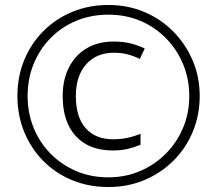

<svg xmlns="http://www.w3.org/2000/svg" viewBox="-20 -743 872 772"><path d="M433 -138Q338 -138 285 -195.5Q232 -253 232 -357Q232 -422 257 -471.5Q282 -521 328 -548.5Q374 -576 437 -576Q475 -576 505 -568.5Q535 -561 562 -548L542 -506Q518 -518 492.5 -524.5Q467 -531 438 -531Q368 -531 326.5 -484.5Q285 -438 285 -357Q285 -272 324.5 -227.5Q364 -183 435 -183Q464 -183 491 -188.5Q518 -194 545 -205V-161Q521 -151 494.5 -144.5Q468 -138 433 -138ZM416 9Q336 9 269 -19Q202 -47 153 -97Q104 -147 77 -213.5Q50 -280 50 -357Q50 -436 78 -503Q106 -570 156 -619.5Q206 -669 272.5 -696Q339 -723 416 -723Q494 -723 561 -694.5Q628 -666 677.5 -615.5Q727 -565 755 -499Q783 -433 783 -357Q783 -280 755 -213Q727 -146 677 -96.5Q627 -47 560.5 -19Q494 9 416 9ZM416 -30Q485 -30 544 -55.5Q603 -81 647.5 -126Q692 -171 716.5 -230Q741 -289 741 -357Q741 -424 717 -483Q693 -542 649 -587.5Q605 -633 546 -658.5Q487 -684 416 -684Q346 -684 287 -659.5Q228 -635 184 -590.5Q140 -546 115.5 -486.5Q91 -427 91 -357Q91 -290 114.5 -231Q138 -172 181.5 -127Q225 -82 284.5 -56Q344 -30 416 -30Z"/></svg>

Font: Noto Sans Armenian Light
Style: Regular
Weight: 300
Designer: Monotype Design Team
Foundry: Monotype Imaging Inc.
Version: Version 2.007